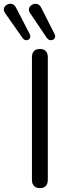

<svg xmlns="http://www.w3.org/2000/svg" viewBox="-78 -965 355 992"><path d="M128 7Q108 7 97.5 -4.5Q87 -16 87 -36V-669Q87 -690 97.5 -701Q108 -712 128 -712Q148 -712 158.5 -701Q169 -690 169 -669V-36Q169 -16 159 -4.5Q149 7 128 7ZM164 -769 79 -895Q70 -907 71.5 -917.5Q73 -928 80 -935Q87 -942 97.5 -944.5Q108 -947 118.5 -942.5Q129 -938 135 -925L204 -789Q209 -779 206 -771Q203 -763 195.5 -759.5Q188 -756 179.5 -758Q171 -760 164 -769ZM39 -768 -50 -895Q-59 -907 -58 -917.5Q-57 -928 -50 -935Q-43 -942 -32.5 -944.5Q-22 -947 -12 -943Q-2 -939 5 -925L75 -790Q80 -781 78 -772.5Q76 -764 69 -760Q62 -756 54 -757.5Q46 -759 39 -768Z"/></svg>

Font: Nunito
Style: Regular
Weight: 400
Designer: Vernon Adams
Foundry: Vernon Adams
Version: Version 3.602